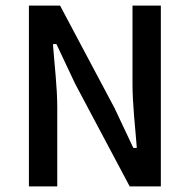

<svg xmlns="http://www.w3.org/2000/svg" viewBox="-20 -669 676 684"><path d="M184 -5V-286C184 -359 174 -438 169 -507V-512H181L248 -370L442 -5H553V-649H452V-370C452 -297 462 -214 467 -147V-142H455L388 -284L194 -649H83V-5ZM248 -370H247ZM388 -284H389Z"/></svg>

Font: Falling Sky
Style: Light
Weight: 400
Designer: Paul D. Hunt
Foundry: Adobe Systems Incorporated
Version: Version 1.02